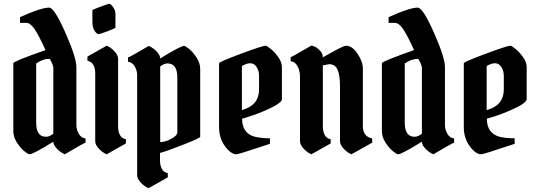

<svg xmlns="http://www.w3.org/2000/svg" viewBox="-20 -810 2830 1008"><path d="M238 -770Q265 -770 323 -639Q381 -508 381 -458V-153Q381 -130 393.5 -108Q406 -86 429 -83V-61Q422 -60 320 0Q297 -10 278.5 -29.5Q260 -49 260 -66Q153 0 135 0Q128 0 108.5 -15.5Q89 -31 69.5 -60.5Q50 -90 50 -121V-478Q50 -488 219 -547Q183 -626 161 -658Q139 -690 118 -690H85V-720Q196 -770 238 -770ZM221 -92Q240 -92 260 -108V-456Q260 -462 251.5 -481.5Q243 -501 239 -501Q210 -501 180 -483L170 -477V-166Q170 -92 221 -92Z M600 -502V-148Q600 -87 641 -79V-57L540 0Q518 -9 499 -29.5Q480 -50 480 -68V-422Q480 -483 439 -491V-513L540 -570Q562 -561 581 -540.5Q600 -520 600 -502ZM465 -695V-756Q465 -759 506.5 -774.5Q548 -790 554.5 -790Q561 -790 573.5 -773Q586 -756 586 -738V-665Q586 -662 546 -646.5Q506 -631 497 -631Q488 -631 476.5 -648.5Q465 -666 465 -695Z M860 -477Q841 -477 821 -461V-64Q847 -64 879 -81Q911 -98 911 -117V-403Q911 -477 860 -477ZM700 110V-416Q700 -439 687.5 -461Q675 -483 652 -486V-508Q659 -509 761 -569Q784 -559 802.5 -539.5Q821 -520 821 -503Q928 -569 946 -569Q953 -569 972.5 -553.5Q992 -538 1011.5 -508.5Q1031 -479 1031 -448V-92Q1031 -85 942.5 -50.5Q854 -16 820 -7V30Q820 91 861 99V121L760 178Q738 169 719 148.5Q700 128 700 110Z M1375 -570Q1380 -570 1400 -554.5Q1420 -539 1440 -511.5Q1460 -484 1460 -458V-290Q1460 -272 1407 -246Q1354 -220 1304.5 -203.5Q1255 -187 1251 -187Q1251 -110 1318 -92Q1351 -84 1397 -84V-55Q1233 0 1222 0Q1192 0 1161 -42.5Q1130 -85 1130 -142V-478Q1130 -485 1244 -527.5Q1358 -570 1375 -570ZM1250 -463V-232Q1340 -257 1340 -340V-411Q1340 -439 1327 -458.5Q1314 -478 1294 -478Q1274 -478 1250 -463Z M1555 -68V-407Q1555 -440 1541 -464Q1527 -488 1506 -488V-510Q1513 -511 1615 -571Q1622 -569 1632 -565.5Q1642 -562 1658.5 -546Q1675 -530 1675 -509Q1681 -512 1709 -528Q1783 -570 1797 -570Q1829 -570 1857 -528Q1885 -486 1885 -451V-148Q1885 -93 1934 -83V-61L1825 0Q1803 -9 1784 -29.5Q1765 -50 1765 -68V-358Q1765 -414 1752.5 -443.5Q1740 -473 1708 -473L1675 -467V-148Q1675 -87 1716 -79V-57L1615 0Q1593 -9 1574 -29.5Q1555 -50 1555 -68Z M2173 -770Q2200 -770 2258 -639Q2316 -508 2316 -458V-153Q2316 -130 2328.5 -108Q2341 -86 2364 -83V-61Q2357 -60 2255 0Q2232 -10 2213.5 -29.5Q2195 -49 2195 -66Q2088 0 2070 0Q2063 0 2043.5 -15.5Q2024 -31 2004.5 -60.5Q1985 -90 1985 -121V-478Q1985 -488 2154 -547Q2118 -626 2096 -658Q2074 -690 2053 -690H2020V-720Q2131 -770 2173 -770ZM2156 -92Q2175 -92 2195 -108V-456Q2195 -462 2186.5 -481.5Q2178 -501 2174 -501Q2145 -501 2115 -483L2105 -477V-166Q2105 -92 2156 -92Z M2660 -570Q2665 -570 2685 -554.5Q2705 -539 2725 -511.5Q2745 -484 2745 -458V-290Q2745 -272 2692 -246Q2639 -220 2589.5 -203.5Q2540 -187 2536 -187Q2536 -110 2603 -92Q2636 -84 2682 -84V-55Q2518 0 2507 0Q2477 0 2446 -42.5Q2415 -85 2415 -142V-478Q2415 -485 2529 -527.5Q2643 -570 2660 -570ZM2535 -463V-232Q2625 -257 2625 -340V-411Q2625 -439 2612 -458.5Q2599 -478 2579 -478Q2559 -478 2535 -463Z"/></svg>

Font: Pirata One
Style: Regular
Weight: 400
Designer: Rodrigo Fuenzalida, Nicolas Massi
Foundry: Rodrigo Fuenzalida, Nicolas Massi
Version: Version 1.001